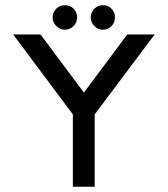

<svg xmlns="http://www.w3.org/2000/svg" viewBox="-20 -710 638 730"><path d="M257 0H340V-275L568 -579H464L299 -358L134 -579H30L257 -275ZM371 -597C384 -597 395 -602 404 -611C413 -620 417 -631 417 -644C417 -648 417 -652 416 -656C415 -660 413 -664 411 -667C409 -670 407 -674 404 -677C401 -680 398 -682 395 -684C391 -686 387 -688 383 -689C379 -690 375 -690 371 -690C358 -690 348 -686 339 -677C330 -668 325 -657 325 -644C325 -631 330 -620 339 -611C348 -602 358 -597 371 -597ZM226 -597C239 -597 251 -602 260 -611C269 -620 273 -631 273 -644C273 -657 269 -668 260 -677C251 -686 240 -690 227 -690C214 -690 203 -686 194 -677C185 -668 180 -657 180 -644C180 -637 181 -631 184 -626C187 -621 189 -616 194 -611C198 -607 203 -604 209 -601C214 -598 220 -597 226 -597Z"/></svg>

Font: Kunika
Style: Regular
Weight: 400
Designer: Leo Kuroshita
Foundry: kurogedelic
Version: Version 1.000;PS 001.000;hotconv 1.0.88;makeotf.lib2.5.64775